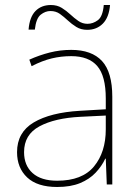

<svg xmlns="http://www.w3.org/2000/svg" viewBox="-20 -736 551 766"><path d="M208 10Q129 10 88.5 -28Q48 -66 48 -129Q48 -208 114.5 -247.5Q181 -287 299 -294L402 -300V-343Q402 -433 368 -472.5Q334 -512 264 -512Q224 -512 186.5 -503Q149 -494 106 -472L97 -498Q137 -516 178.5 -526.5Q220 -537 264 -537Q346 -537 387 -492.5Q428 -448 428 -350V0H406L402 -103H400Q386 -73 361.5 -47Q337 -21 299.5 -5.5Q262 10 208 10ZM208 -15Q308 -15 355 -72Q402 -129 402 -220V-275L301 -270Q199 -265 137.5 -232Q76 -199 76 -129Q76 -76 110 -45.5Q144 -15 208 -15ZM94 -618Q98 -668 121.5 -692Q145 -716 183 -716Q208 -716 226.5 -704.5Q245 -693 260.5 -678.5Q276 -664 292.5 -652.5Q309 -641 329 -641Q351 -641 370.5 -655.5Q390 -670 394 -716H419Q415 -667 390.5 -642Q366 -617 328 -617Q303 -617 284.5 -628.5Q266 -640 250.5 -654.5Q235 -669 219 -680.5Q203 -692 181 -692Q161 -692 142.5 -677.5Q124 -663 119 -618Z"/></svg>

Font: Noto Sans Symbols Thin
Style: Regular
Weight: 250
Version: Version 2.002